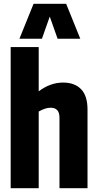

<svg xmlns="http://www.w3.org/2000/svg" viewBox="-20 -987 514 1007"><path d="M36 0V-740H183V-508Q244 -554 311 -554Q371 -554 405 -519.5Q439 -485 439 -412V0H292V-369Q292 -397 280 -409.5Q268 -422 246 -422Q230 -422 214.5 -416.5Q199 -411 183 -402V0ZM82 -784 156 -967H327L401 -784H282L241 -900L200 -784Z"/></svg>

Font: Georama SemiCondensed
Style: Bold
Weight: 700
Width: 4
Designer: Jean-Baptiste Levee
Foundry: Production Type
Version: Version 1.000